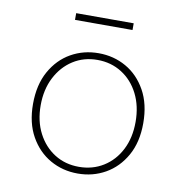

<svg xmlns="http://www.w3.org/2000/svg" viewBox="-75 -706 750 789"><g transform="rotate(10 300.0 -312.0)"><path d="M300 12Q237 12 185 -17.5Q133 -47 101.5 -103Q70 -159 70 -238Q70 -318 101.5 -374.5Q133 -431 185 -460.5Q237 -490 300 -490Q363 -490 415 -460.5Q467 -431 498.5 -374.5Q530 -318 530 -238Q530 -159 498.5 -103Q467 -47 415 -17.5Q363 12 300 12ZM300 -16Q357 -16 402 -44Q447 -72 472.5 -122Q498 -172 498 -238Q498 -304 472.5 -354.5Q447 -405 402 -433.5Q357 -462 300 -462Q243 -462 198.5 -433.5Q154 -405 128 -354.5Q102 -304 102 -238Q102 -172 128 -122Q154 -72 198.5 -44Q243 -16 300 -16ZM180 -608V-636H420V-608Z"/></g></svg>

Font: Source Code Pro ExtraLight
Style: Regular
Weight: 200
Monospace: yes
Designer: Paul D. Hunt, Teo Tuominen
Foundry: Adobe
Version: Version 1.026;hotconv 1.1.0;makeotfexe 2.6.0